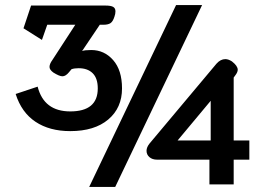

<svg xmlns="http://www.w3.org/2000/svg" viewBox="-20 -730 1049 760"><path d="M677 -710H780L436 10H333ZM42 -358 129 -387Q154 -289 258 -289Q367 -289 367 -380Q367 -420 347 -440Q327 -460 291 -460Q274 -460 263 -456L253 -444Q240 -428 227 -428Q215 -428 191 -443Q176 -454 176 -465Q176 -477 187 -492L278 -632H167L146 -572L73 -618L103 -708H398Q418 -708 427.5 -703Q437 -698 437 -685Q437 -675 433 -664Q427 -645 417.5 -638.5Q408 -632 389 -632H375L305 -528Q315 -532 341 -532Q393 -532 428 -492Q463 -452 463 -380Q463 -303 408.5 -257Q354 -211 258 -211Q176 -211 120.5 -248Q65 -285 42 -358ZM809 -98H602Q583 -98 571.5 -108Q560 -118 560 -133Q560 -147 572 -162L837 -478Q853 -496 872 -496Q884 -496 898 -487Q921 -469 921 -454Q921 -445 913 -434L905 -423V-174H967V-98H905V0H809ZM814 -174V-331L683 -174Z"/></svg>

Font: Niramit Medium
Style: Regular
Weight: 500
Designer: Katatrad Aksorn Co.,Ltd.
Foundry: Cadson Demak Co.,Ltd.
Version: Version 1.000; ttfautohint (v1.6)